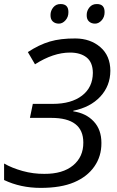

<svg xmlns="http://www.w3.org/2000/svg" viewBox="-23 -913 575 943"><path d="M519 -565.4Q518.6 -491.2 469.7 -438.5Q420.9 -386.2 336.9 -369.1V-366.2Q399.9 -356.9 437.5 -316.4Q475.1 -276.4 475.1 -210.9Q475.6 -145.5 440.4 -95.2Q405.3 -44.9 340.8 -17.6Q276.4 9.8 176.8 9.8Q78.1 9.8 -2.9 -28.8V-109.9Q35.2 -87.9 87.9 -73.2Q140.6 -58.6 194.8 -59.1Q285.2 -58.6 335.9 -100.6Q386.7 -142.6 386.2 -212.9Q386.2 -334 229 -334H124L138.2 -402.8H235.8Q327.1 -402.8 379.9 -443.4Q432.6 -483.9 433.1 -555.2Q432.6 -606.9 402.3 -630.9Q372.1 -654.8 320.8 -654.8Q238.8 -654.8 148.9 -597.2L113.8 -657.2Q168.9 -693.4 221.7 -709Q274.4 -724.6 347.7 -724.1Q420.9 -723.6 469.7 -681.6Q518.6 -639.6 519 -565.4ZM402.8 -839.4Q402.8 -860.4 416.5 -877Q430.2 -893.6 453.1 -893.1Q490.7 -893.1 490.7 -854Q491.2 -830.1 476.6 -813.5Q461.9 -796.9 443.8 -796.9Q425.8 -796.9 414.1 -807.6Q402.3 -818.4 402.8 -839.4ZM225.1 -839.4Q225.1 -860.4 238.8 -877Q252.4 -893.6 274.9 -893.1Q313 -893.1 313 -854Q313.5 -830.1 298.8 -813.5Q284.2 -796.9 266.1 -796.9Q248 -796.9 236.3 -807.6Q224.6 -818.4 225.1 -839.4Z"/></svg>

Font: OpenSans-Italic
Style: Italic
Weight: 400
Italic angle: -12°
Foundry: Ascender Corporation
Version: Version 1.10